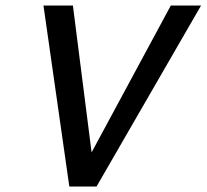

<svg xmlns="http://www.w3.org/2000/svg" viewBox="-20 -678 751 698"><path d="M711 -658 331 0H232L138 -658H245L313 -124L601 -658Z"/></svg>

Font: Ysabeau Semibold
Style: Italic
Weight: 600
Italic angle: -12°
Designer: Christian Thalmann (Catharsis Fonts)
Version: Version 0.003